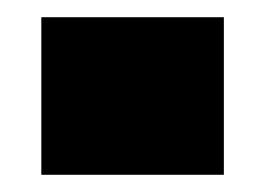

<svg xmlns="http://www.w3.org/2000/svg" viewBox="-20 -389 308 223"><path d="M28 -186V-369H240V-186Z"/></svg>

Font: Hubot Sans Condensed ExtraLight Black
Style: Regular
Weight: 900
Version: Version 2.000